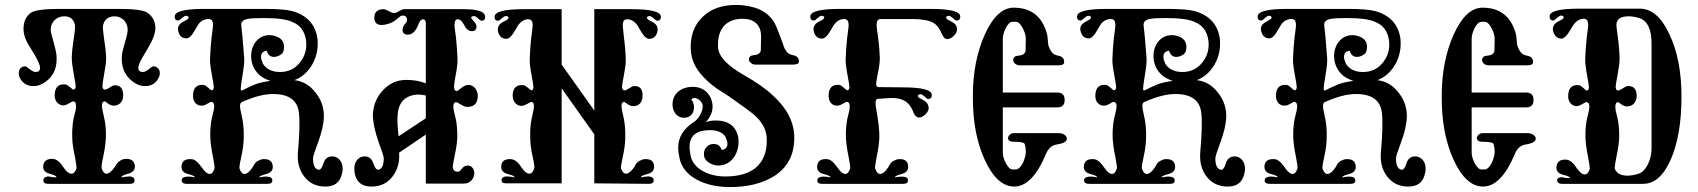

<svg xmlns="http://www.w3.org/2000/svg" viewBox="-20 -743 6862 776"><path d="M618 -423C623 -431 626 -439 626 -448C626 -459 621 -467 612 -472C607 -474 603 -475 600 -475C591 -475 574 -452 558 -452C545 -452 539 -458 539 -469C539 -478 546 -495 560 -518C581 -554 608 -594 608 -629C608 -656 597 -677 575 -692C560 -702 521 -707 460 -707H221C160 -707 121 -702 106 -692C85 -678 75 -656 75 -626C75 -609 80 -591 89 -573C89 -572 100 -554 122 -518C135 -495 142 -478 142 -469C142 -458 136 -452 124 -452C108 -452 90 -475 82 -475C78 -475 74 -474 69 -472C60 -467 56 -459 56 -448C56 -439 58 -431 63 -423C75 -404 93 -395 116 -395C133 -395 149 -401 165 -413C199 -438 213 -474 208 -523C207 -532 203 -550 196 -575C189 -598 185 -614 185 -622C185 -657 212 -678 241 -677C264 -677 278 -665 283 -642C284 -635 283 -619 279 -594C274 -563 271 -535 270 -511C270 -494 273 -472 278 -444C283 -417 286 -400 286 -395C286 -386 283 -381 277 -381C272 -380 256 -401 243 -402C216 -404 202 -390 201 -360C200 -333 217 -317 237 -317C254 -318 271 -336 278 -333C287 -331 289 -320 286 -299L277 -262C273 -239 271 -214 272 -187C272 -167 276 -141 283 -109C288 -82 290 -67 289 -62C284 -48 277 -41 269 -41C259 -41 248 -49 237 -66C226 -83 216 -93 207 -97C201 -100 195 -101 190 -101C169 -101 158 -92 155 -75C152 -58 161 -46 180 -41C200 -36 209 -31 208 -26C197 -26 187 -27 177 -30C160 -29 153 -22 156 -9C157 -3 164 0 176 0H503C515 0 522 -3 523 -9C526 -22 520 -29 503 -30C487 -29 476 -27 471 -26C470 -31 479 -36 498 -41C518 -46 527 -58 525 -75C522 -92 511 -101 490 -101C484 -101 478 -100 472 -97C464 -93 457 -88 452 -81L443 -67C431 -50 420 -41 411 -41C402 -41 396 -48 391 -62C389 -67 391 -82 397 -109C404 -141 407 -167 408 -187C409 -214 407 -239 402 -262L394 -299C390 -320 392 -331 401 -333C408 -336 418 -317 438 -316C458 -315 479 -329 478 -360C477 -387 465 -400 440 -398C432 -397 411 -378 402 -381C397 -382 394 -387 394 -396C394 -401 396 -417 401 -444C406 -471 409 -492 409 -509C408 -533 405 -560 400 -591C397 -616 395 -631 396 -638C401 -663 416 -676 441 -677C469 -678 496 -657 496 -622C496 -614 493 -598 486 -575C479 -550 474 -532 473 -523C468 -474 483 -438 517 -413C532 -401 549 -395 566 -395C589 -395 607 -404 618 -423Z M1172 -420C1223 -439 1264 -498 1264 -565C1264 -572 1264 -580 1263 -587C1255 -644 1221 -681 1162 -698C1140 -704 1103 -707 1050 -707H806C726 -707 686 -697 686 -676C686 -665 691 -660 701 -660C708 -660 723 -682 734 -679C744 -677 745 -672 738 -665L717 -653C705 -646 699 -637 699 -626C699 -621 700 -617 702 -612C707 -596 718 -588 733 -588C752 -588 765 -617 780 -642C791 -659 807 -667 826 -666C836 -665 841 -657 841 -641C841 -636 839 -620 835 -591C832 -562 830 -535 829 -508C828 -491 831 -469 836 -442C841 -415 844 -398 844 -392C844 -383 841 -379 836 -378C829 -378 815 -399 802 -400C775 -402 761 -388 760 -358C759 -331 775 -315 796 -316C813 -316 829 -334 836 -331C845 -329 848 -318 844 -298L835 -260C831 -238 829 -213 830 -186C831 -166 834 -140 841 -108C846 -82 848 -67 847 -62C842 -47 836 -40 827 -40C818 -40 807 -49 795 -67C772 -99 760 -100 749 -100C728 -100 717 -92 714 -75C711 -57 720 -45 739 -40C758 -35 768 -31 767 -26L756 -28C749 -29 742 -30 736 -29C719 -28 712 -21 715 -9C717 -3 724 0 735 0H1061C1072 0 1079 -3 1080 -9C1083 -21 1077 -28 1060 -29C1054 -30 1047 -29 1040 -28L1028 -26C1028 -31 1038 -35 1057 -40C1076 -45 1085 -57 1082 -75C1079 -92 1068 -100 1047 -100C1041 -100 1035 -99 1030 -96C1021 -93 1014 -88 1009 -81L1001 -67C989 -49 978 -40 968 -40C960 -40 953 -47 948 -62C947 -67 949 -82 955 -108C962 -140 965 -166 965 -186C966 -213 964 -238 960 -260L952 -298C948 -317 950 -328 959 -331C1006 -352 1047 -363 1084 -363C1147 -363 1182 -338 1188 -288C1192 -257 1191 -203 1184 -126C1181 -89 1189 -56 1210 -29C1231 -2 1259 11 1295 11C1330 11 1351 -4 1360 -33C1363 -43 1365 -52 1365 -61C1365 -93 1344 -112 1321 -111C1304 -110 1293 -101 1287 -82C1282 -64 1275 -56 1267 -57C1252 -60 1245 -76 1245 -103C1245 -110 1252 -132 1266 -169C1280 -207 1288 -241 1289 -270C1290 -306 1279 -339 1256 -368C1233 -398 1205 -415 1170 -419ZM967 -508C962 -575 958 -620 955 -641C954 -655 963 -664 984 -667C993 -669 1014 -670 1047 -670C1100 -670 1139 -665 1162 -654C1194 -641 1212 -616 1217 -579C1221 -546 1213 -516 1192 -490C1172 -465 1145 -452 1112 -452C1080 -452 1057 -463 1043 -485C1038 -496 1035 -505 1035 -513C1035 -528 1043 -536 1058 -538C1063 -521 1073 -513 1087 -513C1096 -513 1106 -516 1116 -523C1124 -528 1128 -538 1128 -554C1128 -571 1120 -584 1105 -592C1093 -598 1081 -601 1069 -601C1024 -601 995 -562 995 -517C995 -484 1008 -457 1033 -436C1044 -428 1058 -421 1073 -416C1050 -413 1030 -409 1011 -402L982 -389C966 -381 958 -377 957 -377C954 -377 953 -380 953 -386C953 -391 955 -408 960 -438C965 -468 968 -491 967 -508Z M1926 -659C1936 -659 1941 -664 1941 -675C1941 -681 1938 -686 1933 -691C1920 -701 1893 -706 1852 -706H1614C1602 -706 1586 -691 1573 -690C1562 -690 1542 -706 1529 -706C1524 -706 1520 -705 1515 -704C1499 -699 1492 -687 1493 -668C1494 -651 1504 -642 1523 -642C1529 -642 1536 -643 1543 -645C1555 -648 1565 -652 1574 -658C1578 -661 1585 -666 1594 -674C1598 -678 1603 -680 1608 -680C1619 -680 1625 -674 1625 -663C1625 -658 1623 -653 1620 -650C1611 -639 1607 -633 1607 -622C1607 -611 1613 -604 1625 -603C1645 -601 1661 -616 1673 -649C1678 -661 1684 -666 1692 -665C1698 -663 1701 -658 1701 -649V-406C1679 -415 1653 -420 1622 -420C1583 -420 1551 -405 1524 -374C1498 -344 1486 -309 1487 -270C1489 -241 1497 -207 1510 -169C1524 -132 1531 -110 1531 -103C1531 -76 1524 -60 1510 -57C1502 -56 1495 -64 1489 -82C1483 -101 1472 -110 1456 -111C1432 -112 1412 -93 1412 -61C1412 -52 1413 -43 1416 -33C1425 -4 1446 11 1481 11C1517 11 1545 -2 1566 -29C1587 -56 1596 -89 1593 -126L1701 -199V-1H1855C1882 -1 1897 -23 1897 -43C1897 -62 1884 -75 1869 -74C1845 -72 1845 -49 1831 -49C1817 -49 1810 -56 1810 -70C1810 -75 1813 -90 1818 -116C1824 -143 1827 -165 1828 -183C1829 -211 1827 -236 1823 -258L1814 -296C1810 -317 1813 -329 1822 -330C1831 -331 1850 -312 1866 -311C1895 -310 1910 -324 1911 -353C1912 -380 1894 -400 1873 -400C1853 -400 1832 -375 1827 -375C1819 -375 1815 -381 1815 -394C1815 -399 1817 -415 1822 -441C1827 -468 1830 -489 1829 -506C1828 -533 1826 -561 1823 -591C1819 -619 1817 -635 1817 -640C1817 -659 1822 -667 1833 -665C1846 -662 1854 -646 1862 -631C1869 -622 1878 -617 1887 -617C1900 -617 1906 -624 1906 -637C1906 -643 1900 -652 1889 -664C1882 -671 1883 -676 1893 -678C1904 -681 1919 -659 1926 -659ZM1591 -192C1586 -232 1585 -264 1588 -288C1593 -328 1615 -352 1652 -359C1667 -362 1684 -361 1701 -357V-265Z M2636 -659C2646 -659 2651 -664 2651 -675C2651 -696 2611 -706 2531 -706H2382V-296L2250 -482V-706H2099C2019 -706 1979 -696 1979 -675C1979 -664 1984 -659 1994 -659C2001 -659 2016 -681 2027 -678C2036 -676 2038 -671 2031 -664L2009 -652C1998 -645 1992 -636 1992 -625C1992 -620 1993 -616 1994 -611C2000 -594 2011 -586 2026 -586C2045 -586 2059 -616 2074 -641C2087 -658 2101 -666 2118 -665C2128 -664 2133 -656 2133 -641C2133 -636 2131 -619 2127 -590C2124 -561 2122 -534 2121 -507C2120 -490 2123 -468 2128 -441C2133 -414 2136 -397 2136 -392C2136 -383 2133 -378 2128 -378C2123 -378 2107 -398 2094 -399C2067 -401 2053 -387 2052 -358C2052 -331 2068 -315 2088 -315C2105 -316 2122 -332 2129 -331C2138 -329 2140 -318 2136 -297L2128 -260C2124 -238 2122 -213 2123 -186C2123 -166 2126 -140 2133 -109C2139 -82 2141 -67 2139 -62C2134 -48 2128 -41 2120 -41C2110 -41 2099 -49 2088 -66C2077 -83 2067 -93 2058 -96C2053 -99 2047 -100 2041 -100C2020 -100 2009 -92 2006 -75C2004 -57 2012 -45 2031 -40C2050 -35 2060 -31 2060 -26L2049 -28C2041 -29 2034 -30 2028 -30C2011 -29 2005 -22 2008 -9C2009 -4 2016 -2 2027 -2H2250V-386L2382 -200V-2L2602 0C2615 0 2621 -4 2622 -12C2623 -23 2616 -29 2602 -30C2596 -30 2589 -29 2581 -28L2570 -26C2570 -31 2579 -35 2598 -40C2617 -45 2626 -57 2623 -75C2621 -92 2610 -100 2589 -100C2583 -100 2577 -99 2572 -96C2563 -93 2556 -88 2551 -81L2543 -67C2531 -50 2520 -41 2510 -41C2502 -41 2495 -48 2490 -62C2489 -67 2491 -82 2497 -109C2504 -140 2507 -166 2507 -186C2508 -213 2506 -238 2502 -260L2494 -297C2490 -318 2492 -329 2501 -331C2508 -332 2518 -315 2538 -314C2558 -313 2578 -326 2577 -358C2577 -385 2565 -397 2540 -395C2532 -394 2511 -375 2502 -378C2497 -379 2494 -385 2494 -394C2494 -399 2497 -415 2502 -442C2507 -469 2510 -490 2509 -507C2508 -534 2506 -561 2502 -590C2499 -619 2497 -636 2497 -641C2497 -656 2502 -664 2512 -665C2529 -666 2543 -658 2556 -641C2571 -616 2585 -586 2604 -586C2619 -586 2630 -594 2636 -611C2637 -616 2638 -620 2638 -625C2638 -636 2632 -645 2621 -652L2599 -664C2592 -671 2594 -676 2603 -678C2614 -681 2629 -659 2636 -659Z M2882 -551C2880 -593 2890 -624 2912 -644C2929 -659 2952 -667 2980 -667C2994 -667 3006 -665 3015 -662C3043 -651 3057 -628 3056 -592L3055 -539C3053 -528 3043 -521 3026 -520C3013 -519 3007 -513 3007 -502C3007 -493 3020 -482 3031 -482H3185C3201 -482 3209 -486 3209 -494C3209 -509 3201 -517 3185 -520C3175 -522 3167 -526 3161 -532C3159 -534 3156 -539 3151 -547C3129 -609 3115 -644 3110 -651C3090 -685 3058 -707 3015 -716C2994 -721 2974 -723 2954 -723C2898 -723 2853 -707 2820 -675C2785 -642 2769 -597 2772 -540C2774 -507 2786 -477 2809 -448C2826 -427 2848 -406 2876 -386L2927 -353C2984 -313 3018 -288 3029 -278C3059 -251 3075 -223 3078 -193C3079 -186 3079 -179 3079 -172C3079 -125 3063 -88 3032 -63C3004 -42 2967 -31 2921 -30C2849 -27 2785 -58 2772 -110C2769 -125 2767 -138 2767 -150C2767 -187 2786 -209 2824 -215C2832 -216 2840 -217 2848 -217C2879 -217 2901 -208 2912 -190C2917 -179 2920 -170 2920 -162C2920 -147 2912 -139 2897 -137C2892 -153 2881 -161 2865 -161C2854 -161 2845 -158 2839 -152C2830 -144 2825 -134 2825 -121C2825 -104 2833 -92 2850 -83C2861 -77 2872 -74 2884 -74C2931 -74 2965 -116 2965 -171C2965 -181 2964 -190 2961 -199C2949 -237 2920 -256 2873 -256C2858 -256 2845 -254 2832 -249C2851 -269 2860 -290 2860 -312C2860 -334 2852 -354 2836 -371C2821 -385 2802 -392 2780 -392C2733 -392 2698 -365 2698 -321C2698 -292 2716 -267 2744 -267C2759 -267 2771 -273 2778 -284C2783 -292 2785 -301 2785 -310C2785 -321 2781 -332 2774 -342C2778 -345 2782 -347 2787 -347C2796 -347 2805 -342 2814 -331C2818 -326 2820 -320 2820 -313C2820 -290 2802 -260 2783 -249C2742 -222 2721 -188 2721 -146C2721 -133 2723 -118 2727 -101C2735 -66 2758 -38 2796 -17C2831 2 2874 12 2924 13C2999 14 3061 -1 3110 -32C3167 -69 3193 -124 3190 -197C3187 -254 3159 -307 3104 -357C3077 -383 3037 -411 2986 -440C2919 -478 2885 -515 2882 -551Z M3846 -660C3856 -660 3861 -665 3861 -676C3861 -697 3821 -707 3740 -707H3375C3295 -707 3255 -697 3255 -676C3255 -665 3260 -660 3270 -660C3277 -660 3292 -682 3303 -679C3313 -677 3314 -672 3307 -665L3285 -653C3274 -646 3268 -637 3268 -626C3268 -621 3269 -617 3270 -612C3276 -595 3287 -587 3302 -587C3321 -587 3335 -617 3350 -642C3363 -659 3377 -667 3394 -666C3405 -665 3410 -657 3410 -641C3410 -636 3408 -620 3404 -591C3401 -562 3399 -535 3398 -508C3397 -491 3400 -469 3405 -442C3410 -415 3413 -398 3413 -392C3413 -383 3410 -379 3405 -378C3398 -378 3384 -399 3371 -400C3344 -402 3330 -388 3329 -358C3328 -331 3344 -315 3364 -316C3381 -316 3398 -334 3405 -331C3414 -329 3416 -318 3413 -298L3404 -260C3400 -238 3398 -213 3399 -186C3400 -166 3403 -140 3410 -108C3415 -82 3417 -67 3416 -62C3411 -47 3405 -40 3396 -40C3387 -40 3376 -49 3364 -67C3341 -99 3329 -100 3317 -100C3297 -100 3286 -92 3283 -75C3280 -57 3289 -45 3308 -40C3327 -35 3337 -31 3336 -26C3337 -26 3317 -30 3305 -29C3288 -28 3281 -21 3284 -9C3285 -3 3292 0 3304 0H3629C3641 0 3648 -3 3649 -9C3652 -21 3646 -28 3629 -29C3616 -30 3596 -26 3597 -26C3597 -31 3606 -35 3625 -40C3644 -45 3653 -57 3650 -75C3648 -92 3637 -100 3616 -100C3610 -100 3604 -99 3599 -96C3590 -93 3583 -88 3578 -81L3570 -67C3558 -49 3547 -40 3537 -40C3529 -40 3522 -47 3517 -62C3516 -67 3518 -82 3523 -108C3530 -140 3533 -166 3534 -186C3535 -215 3530 -256 3520 -310C3517 -331 3519 -342 3528 -344C3535 -343 3568 -347 3584 -347C3603 -347 3619 -344 3631 -338C3649 -330 3663 -313 3673 -286C3678 -274 3686 -268 3695 -268C3720 -270 3737 -300 3733 -308C3733 -319 3727 -329 3716 -336L3694 -348C3687 -355 3688 -359 3698 -362C3709 -365 3724 -343 3731 -343C3741 -343 3746 -348 3746 -359C3746 -380 3706 -390 3626 -390L3529 -391C3524 -392 3521 -397 3521 -404C3521 -409 3523 -423 3528 -447C3533 -471 3536 -491 3536 -508C3535 -535 3533 -562 3529 -591C3525 -620 3523 -636 3523 -641C3523 -658 3528 -666 3539 -666H3673C3708 -665 3733 -661 3748 -653C3764 -646 3777 -629 3788 -604C3793 -591 3800 -585 3809 -585C3834 -587 3851 -616 3848 -626C3848 -637 3842 -646 3830 -653L3808 -665C3801 -672 3803 -677 3812 -679C3823 -682 3838 -660 3846 -660Z M4292 -182C4293 -195 4275 -205 4260 -205H4078C4063 -205 4054 -193 4054 -184C4055 -175 4063 -170 4077 -170C4104 -170 4118 -167 4121 -162C4124 -153 4126 -142 4126 -127C4125 -114 4121 -99 4114 -84C4105 -67 4095 -58 4085 -58H4073C4063 -58 4054 -67 4045 -84C4037 -99 4033 -114 4033 -127V-309H4254C4273 -309 4283 -319 4283 -339C4283 -359 4273 -369 4254 -369H4033V-586C4033 -599 4037 -613 4045 -630C4054 -647 4063 -655 4073 -655H4085C4095 -655 4104 -647 4113 -630C4122 -613 4126 -599 4126 -586L4125 -537C4123 -526 4113 -519 4095 -518C4082 -517 4075 -511 4075 -500C4075 -489 4088 -479 4100 -479H4257C4273 -479 4281 -483 4281 -492C4281 -507 4273 -515 4257 -518C4246 -520 4238 -524 4233 -530C4230 -533 4227 -538 4223 -545L4217 -560L4213 -600C4206 -630 4194 -654 4177 -673C4153 -699 4120 -712 4077 -712C4032 -712 3993 -676 3960 -603C3928 -531 3912 -449 3912 -356C3911 -255 3927 -169 3960 -97C3993 -25 4033 11 4079 11C4128 11 4171 -33 4208 -122C4217 -143 4231 -156 4251 -159C4278 -163 4291 -171 4292 -182Z M4819 -420C4870 -439 4911 -498 4911 -565C4911 -572 4911 -580 4910 -587C4902 -644 4868 -681 4809 -698C4787 -704 4750 -707 4697 -707H4453C4373 -707 4333 -697 4333 -676C4333 -665 4338 -660 4348 -660C4355 -660 4370 -682 4381 -679C4391 -677 4392 -672 4385 -665L4364 -653C4352 -646 4346 -637 4346 -626C4346 -621 4347 -617 4349 -612C4354 -596 4365 -588 4380 -588C4399 -588 4412 -617 4427 -642C4438 -659 4454 -667 4473 -666C4483 -665 4488 -657 4488 -641C4488 -636 4486 -620 4482 -591C4479 -562 4477 -535 4476 -508C4475 -491 4478 -469 4483 -442C4488 -415 4491 -398 4491 -392C4491 -383 4488 -379 4483 -378C4476 -378 4462 -399 4449 -400C4422 -402 4408 -388 4407 -358C4406 -331 4422 -315 4443 -316C4460 -316 4476 -334 4483 -331C4492 -329 4495 -318 4491 -298L4482 -260C4478 -238 4476 -213 4477 -186C4478 -166 4481 -140 4488 -108C4493 -82 4495 -67 4494 -62C4489 -47 4483 -40 4474 -40C4465 -40 4454 -49 4442 -67C4419 -99 4407 -100 4396 -100C4375 -100 4364 -92 4361 -75C4358 -57 4367 -45 4386 -40C4405 -35 4415 -31 4414 -26L4403 -28C4396 -29 4389 -30 4383 -29C4366 -28 4359 -21 4362 -9C4364 -3 4371 0 4382 0H4708C4719 0 4726 -3 4727 -9C4730 -21 4724 -28 4707 -29C4701 -30 4694 -29 4687 -28L4675 -26C4675 -31 4685 -35 4704 -40C4723 -45 4732 -57 4729 -75C4726 -92 4715 -100 4694 -100C4688 -100 4682 -99 4677 -96C4668 -93 4661 -88 4656 -81L4648 -67C4636 -49 4625 -40 4615 -40C4607 -40 4600 -47 4595 -62C4594 -67 4596 -82 4602 -108C4609 -140 4612 -166 4612 -186C4613 -213 4611 -238 4607 -260L4599 -298C4595 -317 4597 -328 4606 -331C4653 -352 4694 -363 4731 -363C4794 -363 4829 -338 4835 -288C4839 -257 4838 -203 4831 -126C4828 -89 4836 -56 4857 -29C4878 -2 4906 11 4942 11C4977 11 4998 -4 5007 -33C5010 -43 5012 -52 5012 -61C5012 -93 4991 -112 4968 -111C4951 -110 4940 -101 4934 -82C4929 -64 4922 -56 4914 -57C4899 -60 4892 -76 4892 -103C4892 -110 4899 -132 4913 -169C4927 -207 4935 -241 4936 -270C4937 -306 4926 -339 4903 -368C4880 -398 4852 -415 4817 -419ZM4614 -508C4609 -575 4605 -620 4602 -641C4601 -655 4610 -664 4631 -667C4640 -669 4661 -670 4694 -670C4747 -670 4786 -665 4809 -654C4841 -641 4859 -616 4864 -579C4868 -546 4860 -516 4839 -490C4819 -465 4792 -452 4759 -452C4727 -452 4704 -463 4690 -485C4685 -496 4682 -505 4682 -513C4682 -528 4690 -536 4705 -538C4710 -521 4720 -513 4734 -513C4743 -513 4753 -516 4763 -523C4771 -528 4775 -538 4775 -554C4775 -571 4767 -584 4752 -592C4740 -598 4728 -601 4716 -601C4671 -601 4642 -562 4642 -517C4642 -484 4655 -457 4680 -436C4691 -428 4705 -421 4720 -416C4697 -413 4677 -409 4658 -402L4629 -389C4613 -381 4605 -377 4604 -377C4601 -377 4600 -380 4600 -386C4600 -391 4602 -408 4607 -438C4612 -468 4615 -491 4614 -508Z M5549 -420C5600 -439 5641 -498 5641 -565C5641 -572 5641 -580 5640 -587C5632 -644 5598 -681 5539 -698C5517 -704 5480 -707 5427 -707H5183C5103 -707 5063 -697 5063 -676C5063 -665 5068 -660 5078 -660C5085 -660 5100 -682 5111 -679C5121 -677 5122 -672 5115 -665L5094 -653C5082 -646 5076 -637 5076 -626C5076 -621 5077 -617 5079 -612C5084 -596 5095 -588 5110 -588C5129 -588 5142 -617 5157 -642C5168 -659 5184 -667 5203 -666C5213 -665 5218 -657 5218 -641C5218 -636 5216 -620 5212 -591C5209 -562 5207 -535 5206 -508C5205 -491 5208 -469 5213 -442C5218 -415 5221 -398 5221 -392C5221 -383 5218 -379 5213 -378C5206 -378 5192 -399 5179 -400C5152 -402 5138 -388 5137 -358C5136 -331 5152 -315 5173 -316C5190 -316 5206 -334 5213 -331C5222 -329 5225 -318 5221 -298L5212 -260C5208 -238 5206 -213 5207 -186C5208 -166 5211 -140 5218 -108C5223 -82 5225 -67 5224 -62C5219 -47 5213 -40 5204 -40C5195 -40 5184 -49 5172 -67C5149 -99 5137 -100 5126 -100C5105 -100 5094 -92 5091 -75C5088 -57 5097 -45 5116 -40C5135 -35 5145 -31 5144 -26L5133 -28C5126 -29 5119 -30 5113 -29C5096 -28 5089 -21 5092 -9C5094 -3 5101 0 5112 0H5438C5449 0 5456 -3 5457 -9C5460 -21 5454 -28 5437 -29C5431 -30 5424 -29 5417 -28L5405 -26C5405 -31 5415 -35 5434 -40C5453 -45 5462 -57 5459 -75C5456 -92 5445 -100 5424 -100C5418 -100 5412 -99 5407 -96C5398 -93 5391 -88 5386 -81L5378 -67C5366 -49 5355 -40 5345 -40C5337 -40 5330 -47 5325 -62C5324 -67 5326 -82 5332 -108C5339 -140 5342 -166 5342 -186C5343 -213 5341 -238 5337 -260L5329 -298C5325 -317 5327 -328 5336 -331C5383 -352 5424 -363 5461 -363C5524 -363 5559 -338 5565 -288C5569 -257 5568 -203 5561 -126C5558 -89 5566 -56 5587 -29C5608 -2 5636 11 5672 11C5707 11 5728 -4 5737 -33C5740 -43 5742 -52 5742 -61C5742 -93 5721 -112 5698 -111C5681 -110 5670 -101 5664 -82C5659 -64 5652 -56 5644 -57C5629 -60 5622 -76 5622 -103C5622 -110 5629 -132 5643 -169C5657 -207 5665 -241 5666 -270C5667 -306 5656 -339 5633 -368C5610 -398 5582 -415 5547 -419ZM5344 -508C5339 -575 5335 -620 5332 -641C5331 -655 5340 -664 5361 -667C5370 -669 5391 -670 5424 -670C5477 -670 5516 -665 5539 -654C5571 -641 5589 -616 5594 -579C5598 -546 5590 -516 5569 -490C5549 -465 5522 -452 5489 -452C5457 -452 5434 -463 5420 -485C5415 -496 5412 -505 5412 -513C5412 -528 5420 -536 5435 -538C5440 -521 5450 -513 5464 -513C5473 -513 5483 -516 5493 -523C5501 -528 5505 -538 5505 -554C5505 -571 5497 -584 5482 -592C5470 -598 5458 -601 5446 -601C5401 -601 5372 -562 5372 -517C5372 -484 5385 -457 5410 -436C5421 -428 5435 -421 5450 -416C5427 -413 5407 -409 5388 -402L5359 -389C5343 -381 5335 -377 5334 -377C5331 -377 5330 -380 5330 -386C5330 -391 5332 -408 5337 -438C5342 -468 5345 -491 5344 -508Z M6187 -182C6188 -195 6170 -205 6155 -205H5973C5958 -205 5949 -193 5949 -184C5950 -175 5958 -170 5972 -170C5999 -170 6013 -167 6016 -162C6019 -153 6021 -142 6021 -127C6020 -114 6016 -99 6009 -84C6000 -67 5990 -58 5980 -58H5968C5958 -58 5949 -67 5940 -84C5932 -99 5928 -114 5928 -127V-309H6149C6168 -309 6178 -319 6178 -339C6178 -359 6168 -369 6149 -369H5928V-586C5928 -599 5932 -613 5940 -630C5949 -647 5958 -655 5968 -655H5980C5990 -655 5999 -647 6008 -630C6017 -613 6021 -599 6021 -586L6020 -537C6018 -526 6008 -519 5990 -518C5977 -517 5970 -511 5970 -500C5970 -489 5983 -479 5995 -479H6152C6168 -479 6176 -483 6176 -492C6176 -507 6168 -515 6152 -518C6141 -520 6133 -524 6128 -530C6125 -533 6122 -538 6118 -545L6112 -560L6108 -600C6101 -630 6089 -654 6072 -673C6048 -699 6015 -712 5972 -712C5927 -712 5888 -676 5855 -603C5823 -531 5807 -449 5807 -356C5806 -255 5822 -169 5855 -97C5888 -25 5928 11 5974 11C6023 11 6066 -33 6103 -122C6112 -143 6126 -156 6146 -159C6173 -163 6186 -171 6187 -182Z M6776 -352C6776 -452 6760 -536 6727 -605C6695 -674 6655 -708 6608 -708H6364C6283 -708 6243 -698 6243 -677C6243 -666 6248 -660 6258 -660C6265 -660 6281 -683 6292 -680C6301 -677 6303 -673 6296 -666L6274 -654C6262 -647 6256 -637 6256 -626C6256 -622 6257 -617 6259 -612C6265 -595 6276 -587 6291 -587C6308 -587 6324 -617 6339 -642C6352 -660 6367 -668 6384 -667C6394 -666 6399 -657 6399 -642C6399 -637 6397 -620 6393 -591C6390 -562 6388 -535 6387 -508C6386 -491 6389 -469 6394 -441C6399 -414 6402 -397 6402 -391C6402 -382 6399 -378 6394 -377C6387 -377 6373 -398 6360 -399C6333 -401 6319 -387 6318 -357C6317 -330 6333 -314 6353 -314C6370 -315 6387 -333 6394 -330C6403 -328 6406 -317 6402 -296L6393 -258C6389 -236 6387 -211 6388 -184C6389 -164 6392 -138 6399 -106C6404 -79 6406 -64 6405 -59C6400 -45 6394 -38 6385 -38C6376 -38 6365 -46 6353 -63C6342 -80 6332 -90 6323 -94C6318 -97 6312 -98 6306 -98C6285 -98 6274 -89 6271 -72C6268 -54 6277 -42 6296 -37C6316 -32 6326 -28 6325 -23C6314 -23 6304 -24 6293 -27C6278 -26 6271 -20 6274 -11C6276 -4 6282 0 6292 0H6621C6667 0 6704 -33 6733 -99C6762 -166 6776 -250 6776 -352ZM6655 -143C6655 -94 6630 -49 6603 -41C6586 -36 6571 -33 6558 -33C6532 -33 6515 -42 6507 -59C6506 -61 6506 -63 6506 -66C6506 -71 6509 -87 6514 -114C6520 -142 6523 -165 6524 -184C6525 -211 6523 -236 6519 -258L6510 -296C6507 -317 6509 -328 6518 -330C6525 -331 6535 -314 6554 -313C6575 -312 6595 -326 6595 -357C6594 -384 6582 -397 6557 -395C6549 -394 6527 -376 6518 -377C6513 -378 6510 -384 6510 -393C6510 -399 6513 -415 6518 -442C6523 -469 6526 -491 6526 -508C6525 -535 6523 -562 6519 -591C6515 -620 6513 -637 6513 -642C6513 -665 6529 -677 6562 -677C6578 -677 6593 -674 6608 -669C6639 -658 6655 -624 6655 -567Z"/></svg>

Font: GFS Eustace
Style: Regular
Weight: 400
Designer: George Matthiopoulos
Foundry: George Matthiopoulos
Version: Version 1.0